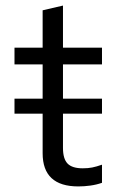

<svg xmlns="http://www.w3.org/2000/svg" viewBox="-20 -659 418 689"><path d="M261 10Q133 10 133 -109V-251H32V-305H133V-428H32V-488H133V-622L206 -639V-488H346V-428H206V-305H346V-251H206V-128Q206 -89 222.5 -72Q239 -55 277 -55Q296 -55 311 -58Q326 -61 346 -68V-3Q326 4 304 7Q282 10 261 10Z"/></svg>

Font: Red Hat Text VF
Style: Regular
Weight: 400
Designer: Pentagram, MCKL
Foundry: Pentagram, MCKL
Version: Version 1.023